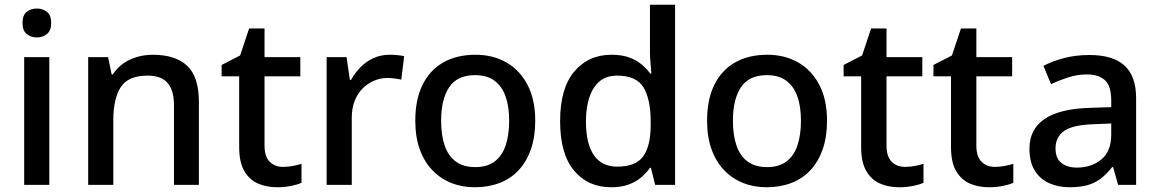

<svg xmlns="http://www.w3.org/2000/svg" viewBox="-20 -780 4891 810"><path d="M188 -539V0H82V-539ZM136 -744Q160 -744 178 -730Q196 -716 196 -683Q196 -651 178 -636.5Q160 -622 136 -622Q110 -622 92.5 -636.5Q75 -651 75 -683Q75 -716 92.5 -730Q110 -744 136 -744Z M625 -549Q720 -549 769.5 -502.5Q819 -456 819 -351V0H714V-336Q714 -399 687 -430Q660 -461 603 -461Q521 -461 489.5 -412.5Q458 -364 458 -272V0H352V-539H436L451 -466H456Q474 -494 500.5 -512.5Q527 -531 559 -540Q591 -549 625 -549Z M1174 -76Q1195 -76 1216 -80Q1237 -84 1252 -89V-9Q1235 -1 1207.5 4.5Q1180 10 1150 10Q1106 10 1070 -5Q1034 -20 1011.5 -57Q989 -94 989 -161V-458H915V-506L993 -546L1031 -660H1096V-539H1247V-458H1096V-165Q1096 -120 1117.5 -98Q1139 -76 1174 -76Z M1623 -549Q1638 -549 1655.5 -547.5Q1673 -546 1685 -543L1673 -444Q1660 -447 1645 -449Q1630 -451 1613 -451Q1585 -451 1558 -439.5Q1531 -428 1510 -407Q1489 -386 1476.5 -355Q1464 -324 1464 -283V0H1358V-539H1442L1456 -443H1461Q1477 -472 1501 -496.5Q1525 -521 1556 -535Q1587 -549 1623 -549Z M2238 -271Q2238 -203 2220 -151Q2202 -99 2169 -63Q2136 -27 2088.5 -8.5Q2041 10 1983 10Q1929 10 1883 -8.5Q1837 -27 1803 -63Q1769 -99 1750.5 -151Q1732 -203 1732 -271Q1732 -360 1762.5 -422Q1793 -484 1850 -516.5Q1907 -549 1986 -549Q2060 -549 2116.5 -516.5Q2173 -484 2205.5 -422Q2238 -360 2238 -271ZM1841 -271Q1841 -210 1856 -166Q1871 -122 1903 -98.5Q1935 -75 1985 -75Q2035 -75 2066.5 -98.5Q2098 -122 2113 -166Q2128 -210 2128 -271Q2128 -332 2112.5 -374.5Q2097 -417 2065.5 -440Q2034 -463 1984 -463Q1909 -463 1875 -412Q1841 -361 1841 -271Z M2558 10Q2461 10 2402 -60Q2343 -130 2343 -269Q2343 -407 2402.5 -478Q2462 -549 2560 -549Q2602 -549 2632 -538.5Q2662 -528 2684.5 -510Q2707 -492 2723 -470H2728Q2727 -484 2724.5 -511.5Q2722 -539 2722 -558V-760H2828V0H2744L2726 -72H2722Q2706 -49 2683.5 -30.5Q2661 -12 2630.5 -1Q2600 10 2558 10ZM2584 -77Q2662 -77 2693.5 -120.5Q2725 -164 2725 -252V-267Q2725 -361 2695 -411Q2665 -461 2583 -461Q2518 -461 2485 -409Q2452 -357 2452 -266Q2452 -175 2485 -126Q2518 -77 2584 -77Z M3469 -271Q3469 -203 3451 -151Q3433 -99 3400 -63Q3367 -27 3319.5 -8.5Q3272 10 3214 10Q3160 10 3114 -8.5Q3068 -27 3034 -63Q3000 -99 2981.5 -151Q2963 -203 2963 -271Q2963 -360 2993.5 -422Q3024 -484 3081 -516.5Q3138 -549 3217 -549Q3291 -549 3347.5 -516.5Q3404 -484 3436.5 -422Q3469 -360 3469 -271ZM3072 -271Q3072 -210 3087 -166Q3102 -122 3134 -98.5Q3166 -75 3216 -75Q3266 -75 3297.5 -98.5Q3329 -122 3344 -166Q3359 -210 3359 -271Q3359 -332 3343.5 -374.5Q3328 -417 3296.5 -440Q3265 -463 3215 -463Q3140 -463 3106 -412Q3072 -361 3072 -271Z M3798 -76Q3819 -76 3840 -80Q3861 -84 3876 -89V-9Q3859 -1 3831.5 4.5Q3804 10 3774 10Q3730 10 3694 -5Q3658 -20 3635.5 -57Q3613 -94 3613 -161V-458H3539V-506L3617 -546L3655 -660H3720V-539H3871V-458H3720V-165Q3720 -120 3741.5 -98Q3763 -76 3798 -76Z M4177 -76Q4198 -76 4219 -80Q4240 -84 4255 -89V-9Q4238 -1 4210.5 4.5Q4183 10 4153 10Q4109 10 4073 -5Q4037 -20 4014.5 -57Q3992 -94 3992 -161V-458H3918V-506L3996 -546L4034 -660H4099V-539H4250V-458H4099V-165Q4099 -120 4120.5 -98Q4142 -76 4177 -76Z M4576 -548Q4675 -548 4724 -503.5Q4773 -459 4773 -365V0H4697L4676 -75H4672Q4649 -46 4624.5 -27Q4600 -8 4568.5 1Q4537 10 4492 10Q4444 10 4405.5 -7.5Q4367 -25 4345 -61Q4323 -97 4323 -153Q4323 -234 4386 -277.5Q4449 -321 4577 -325L4668 -328V-356Q4668 -418 4641 -442Q4614 -466 4565 -466Q4525 -466 4486.5 -453.5Q4448 -441 4414 -425L4382 -502Q4419 -522 4469 -535Q4519 -548 4576 -548ZM4595 -256Q4504 -253 4468.5 -227Q4433 -201 4433 -154Q4433 -112 4458 -92.5Q4483 -73 4523 -73Q4585 -73 4626.5 -107.5Q4668 -142 4668 -212V-259Z"/></svg>

Font: Noto Sans Khmer Medium
Style: Regular
Weight: 500
Version: Version 2.003